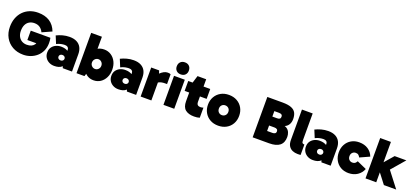

<svg xmlns="http://www.w3.org/2000/svg" viewBox="44 -1890 6563 3044"><g transform="rotate(20 3326.0 -368.0)"><path d="M362 14Q258 14 179.5 -30.5Q101 -75 57.5 -153Q14 -231 14 -331Q14 -413 39 -479.5Q64 -546 110 -594Q156 -642 220 -668Q284 -694 362 -694Q479 -694 558 -642.5Q637 -591 674 -491L514 -419Q491 -467 454 -492.5Q417 -518 362 -518Q314 -518 277 -496.5Q240 -475 219.5 -433.5Q199 -392 199 -331Q199 -277 219.5 -237Q240 -197 276.5 -175.5Q313 -154 361 -154Q405 -154 436 -167.5Q467 -181 486 -207.5Q505 -234 511 -274L574 -228H346V-386H677Q682 -367 684 -345Q686 -323 686 -300Q686 -225 659 -166.5Q632 -108 586 -68Q540 -28 482 -7Q424 14 362 14Z M885 13Q835 13 795 -8Q755 -29 732 -66Q709 -103 709 -150Q709 -204 734.5 -240Q760 -276 800.5 -294.5Q841 -313 887 -313Q961 -313 1008.5 -279Q1056 -245 1069 -177L1000 -197V-303Q1000 -327 982.5 -342.5Q965 -358 932 -358Q905 -358 869.5 -351Q834 -344 795 -324L743 -450Q789 -473 844.5 -488.5Q900 -504 961 -504Q1033 -504 1082.5 -478.5Q1132 -453 1157 -405.5Q1182 -358 1182 -292V0H1026L994 -99L1069 -123Q1054 -62 1010 -24.5Q966 13 885 13ZM951 -104Q974 -104 988 -117.5Q1002 -131 1002 -150Q1002 -169 988 -182.5Q974 -196 951 -196Q926 -196 912.5 -182.5Q899 -169 899 -150Q899 -131 912.5 -117.5Q926 -104 951 -104Z M1547 14Q1485 14 1438 -17Q1391 -48 1364.5 -106Q1338 -164 1338 -245Q1338 -333 1363.5 -390.5Q1389 -448 1435.5 -476Q1482 -504 1545 -504Q1610 -504 1661.5 -470.5Q1713 -437 1742.5 -378.5Q1772 -320 1772 -245Q1772 -171 1743 -112Q1714 -53 1663.5 -19.5Q1613 14 1547 14ZM1258 0V-681H1439V-336H1430V-145H1439L1392 0ZM1510 -163Q1542 -163 1565 -186.5Q1588 -210 1588 -245Q1588 -280 1565 -304Q1542 -328 1510 -328Q1478 -328 1454 -304Q1430 -280 1430 -245Q1430 -210 1454 -186.5Q1478 -163 1510 -163Z M1967 13Q1917 13 1877 -8Q1837 -29 1814 -66Q1791 -103 1791 -150Q1791 -204 1816.5 -240Q1842 -276 1882.5 -294.5Q1923 -313 1969 -313Q2043 -313 2090.5 -279Q2138 -245 2151 -177L2082 -197V-303Q2082 -327 2064.5 -342.5Q2047 -358 2014 -358Q1987 -358 1951.5 -351Q1916 -344 1877 -324L1825 -450Q1871 -473 1926.5 -488.5Q1982 -504 2043 -504Q2115 -504 2164.5 -478.5Q2214 -453 2239 -405.5Q2264 -358 2264 -292V0H2108L2076 -99L2151 -123Q2136 -62 2092 -24.5Q2048 13 1967 13ZM2033 -104Q2056 -104 2070 -117.5Q2084 -131 2084 -150Q2084 -169 2070 -182.5Q2056 -196 2033 -196Q2008 -196 1994.5 -182.5Q1981 -169 1981 -150Q1981 -131 1994.5 -117.5Q2008 -104 2033 -104Z M2473 -490 2521 -352V0H2340V-490ZM2476 -241 2450 -252V-396L2460 -408Q2473 -425 2496.5 -447.5Q2520 -470 2551 -487Q2582 -504 2616 -504Q2633 -504 2645.5 -501.5Q2658 -499 2666 -494V-329H2632Q2571 -329 2530.5 -308Q2490 -287 2476 -241Z M2907 0H2725V-490H2907ZM2714 -647Q2714 -694 2742 -722Q2770 -750 2816 -750Q2863 -750 2890.5 -722Q2918 -694 2918 -647Q2918 -602 2890.5 -574.5Q2863 -547 2816 -547Q2770 -547 2742 -574.5Q2714 -602 2714 -647Z M3242 8Q3148 8 3095 -34.5Q3042 -77 3042 -177V-484L3039 -490L3077 -613H3223V-235Q3223 -196 3240 -181Q3257 -166 3286 -166Q3300 -166 3313.5 -169Q3327 -172 3336 -175V-5Q3315 2 3292.5 5Q3270 8 3242 8ZM2965 -323V-490H3336V-323Z M3650 14Q3572 14 3513 -19.5Q3454 -53 3420.5 -111.5Q3387 -170 3387 -245Q3387 -320 3420.5 -378.5Q3454 -437 3513 -470.5Q3572 -504 3650 -504Q3728 -504 3787.5 -470.5Q3847 -437 3880 -378.5Q3913 -320 3913 -245Q3913 -170 3880 -111.5Q3847 -53 3787.5 -19.5Q3728 14 3650 14ZM3650 -163Q3684 -163 3707 -186Q3730 -209 3730 -246Q3730 -283 3707 -305.5Q3684 -328 3650 -328Q3616 -328 3593.5 -305.5Q3571 -283 3571 -246Q3571 -209 3593.5 -186Q3616 -163 3650 -163Z M4230 0V-681H4488Q4583 -681 4637 -659Q4691 -637 4713 -594.5Q4735 -552 4735 -490Q4735 -443 4717 -407.5Q4699 -372 4666 -352Q4633 -332 4588 -332V-349Q4646 -349 4680 -326.5Q4714 -304 4729 -268Q4744 -232 4744 -192Q4744 -95 4685 -47.5Q4626 0 4507 0ZM4411 -597V-91L4350 -173H4501Q4527 -173 4543.5 -184Q4560 -195 4560 -219Q4560 -243 4544 -254Q4528 -265 4503 -265H4350V-416H4490Q4520 -416 4534.5 -427Q4549 -438 4549 -462Q4549 -486 4534.5 -497Q4520 -508 4490 -508H4353Z M4987 5Q4942 5 4902.5 -11.5Q4863 -28 4838.5 -66Q4814 -104 4814 -170V-681H4995V-234Q4995 -193 5006.5 -183Q5018 -173 5040 -173V3Q5032 4 5015 4.5Q4998 5 4987 5Z M5249 13Q5199 13 5159 -8Q5119 -29 5096 -66Q5073 -103 5073 -150Q5073 -204 5098.5 -240Q5124 -276 5164.5 -294.5Q5205 -313 5251 -313Q5325 -313 5372.5 -279Q5420 -245 5433 -177L5364 -197V-303Q5364 -327 5346.5 -342.5Q5329 -358 5296 -358Q5269 -358 5233.5 -351Q5198 -344 5159 -324L5107 -450Q5153 -473 5208.5 -488.5Q5264 -504 5325 -504Q5397 -504 5446.5 -478.5Q5496 -453 5521 -405.5Q5546 -358 5546 -292V0H5390L5358 -99L5433 -123Q5418 -62 5374 -24.5Q5330 13 5249 13ZM5315 -104Q5338 -104 5352 -117.5Q5366 -131 5366 -150Q5366 -169 5352 -182.5Q5338 -196 5315 -196Q5290 -196 5276.5 -182.5Q5263 -169 5263 -150Q5263 -131 5276.5 -117.5Q5290 -104 5315 -104Z M5848 14Q5773 14 5715.5 -19.5Q5658 -53 5626 -112Q5594 -171 5594 -246Q5594 -320 5626 -378.5Q5658 -437 5715.5 -470.5Q5773 -504 5848 -504Q5937 -504 5999 -462.5Q6061 -421 6087 -350L5926 -277Q5914 -300 5898 -314Q5882 -328 5851 -328Q5819 -328 5796.5 -305.5Q5774 -283 5774 -246Q5774 -208 5796.5 -186Q5819 -164 5851 -164Q5882 -164 5898 -177.5Q5914 -191 5926 -213L6087 -141Q6061 -71 5998 -28.5Q5935 14 5848 14Z M6255 -246V-268L6447 -490H6645L6436 -247V-280L6652 0H6444ZM6134 -681H6315V0H6134Z"/></g></svg>

Font: Gabarito Black
Style: Regular
Weight: 900
Designer: Leandro Assis / Alvaro Franca / Felipe Casaprima
Foundry: Naipe Foundry
Version: Version 1.000